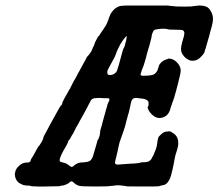

<svg xmlns="http://www.w3.org/2000/svg" viewBox="-20 -661 794 698"><path d="M440 -641Q454 -641 492.5 -641Q531 -641 564.5 -641Q598 -641 598 -640Q597 -639 607 -639Q614 -638 620 -637.5Q626 -637 648.5 -637Q671 -637 675.5 -637.5Q680 -638 685 -639L695 -640L703 -641Q725 -641 735 -634Q742 -629 747.5 -618.5Q753 -608 754 -597Q756 -583 745 -548Q743 -539 741 -532Q735 -510 728 -487Q723 -472 722 -468Q718 -462 711 -455Q702 -445 692 -442Q682 -439 672 -441Q662 -444 653 -452Q642 -463 639 -474Q637 -483 639 -493Q642 -508 648 -527Q651 -538 650 -544Q648 -549 645 -551Q640 -553 619 -553Q591 -553 589 -555Q588 -556 578 -556.5Q568 -557 563 -556Q560 -556 554 -555Q545 -554 541 -552Q537 -549 534 -540Q532 -536 531.5 -530.5Q531 -525 528 -514Q525 -503 523 -495Q521 -487 518 -479Q513 -462 511 -452Q510 -448 509 -445.5Q508 -443 505 -432Q502 -421 499.5 -416Q497 -411 495.5 -406Q494 -401 493 -397.5Q492 -394 491 -391Q491 -386 497 -386Q500 -385 501 -385.5Q502 -386 514 -386Q537 -387 543 -393Q549 -399 550 -401Q551 -404 552 -404Q554 -408 554 -411Q555 -413 556.5 -417Q558 -421 557.5 -421.5Q557 -422 558.5 -424.5Q560 -427 562.5 -430Q565 -433 567 -435Q575 -442 585 -445Q590 -446 590 -447Q590 -448 594 -448Q610 -448 623.5 -434Q637 -420 637 -404Q637 -395 626 -353Q623 -343 622 -338Q621 -333 620 -329.5Q619 -326 617 -320Q613 -304 610 -297Q608 -293 606.5 -287.5Q605 -282 603.5 -278Q602 -274 601 -272Q598 -258 594 -252Q591 -246 585 -241Q575 -233 561 -232Q556 -232 552 -233Q541 -236 531 -246Q523 -254 520 -261Q515 -272 518 -274Q521 -275 520 -288Q520 -293 514 -297Q507 -302 492 -303Q481 -304 477 -305Q468 -305 465 -303Q459 -300 456 -287Q455 -281 453.5 -275Q452 -269 450 -259.5Q448 -250 446 -245Q444 -238 439 -219Q437 -209 435 -203Q430 -186 418 -153Q414 -143 412 -132.5Q410 -122 407 -109Q404 -96 402 -88Q400 -80 399 -76Q398 -72 398 -69Q398 -65 404 -63Q409 -62 426 -64Q443 -65 455 -66Q466 -66 467 -66.5Q468 -67 482 -68Q491 -69 491 -70Q491 -71 497 -71Q512 -71 517 -73Q522 -74 527 -79Q532 -84 533 -89Q533 -91 534 -91Q536 -91 538 -98Q539 -101 539.5 -101.5Q540 -102 541 -105Q542 -108 542.5 -108.5Q543 -109 544 -112Q545 -115 547 -120Q550 -127 552 -143Q552 -145 552.5 -148.5Q553 -152 554.5 -156.5Q556 -161 556 -161Q555 -162 558 -165Q561 -168 565 -172Q569 -176 572 -178Q580 -183 590 -183Q593 -184 596 -183.5Q599 -183 601 -182.5Q603 -182 602.5 -181.5Q602 -181 606 -179Q612 -176 618 -170Q625 -162 627 -152Q628 -148 628 -140.5Q628 -133 627 -129Q625 -118 618 -98Q616 -89 615 -84Q611 -61 607 -44Q606 -41 605 -36Q600 -13 593 -3Q588 6 578 11Q574 12 564 14Q560 15 559 16Q558 17 497 17Q443 17 440.5 16.5Q438 16 437.5 15.5Q437 15 430.5 14.5Q424 14 418 13Q407 12 400 13Q396 14 389.5 14.5Q383 15 381 15Q377 17 324 17Q273 17 266 14Q256 11 246 1Q240 -4 235 0Q228 7 222 9Q211 14 202 14L196 16L144 17Q129 17 119.5 17Q110 17 104 16.5Q98 16 95.5 16Q93 16 94 16Q94 15 87 14Q77 14 66 12Q60 10 55 7Q52 5 51.5 5.5Q51 6 45.5 0.5Q40 -5 38 -10Q34 -18 34 -27Q34 -31 34 -31L36 -36Q36 -37 35.5 -37Q35 -37 36 -39Q39 -48 47 -56Q57 -66 68 -69L75 -70Q75 -70 79 -70Q86 -70 89 -73Q92 -76 92 -80Q92 -81 94.5 -85Q97 -89 101 -95Q119 -129 120 -129Q122 -130 127 -138Q130 -144 130.5 -144Q131 -144 132.5 -146.5Q134 -149 134 -150.5Q134 -152 136 -154Q139 -161 137 -161Q137 -161 140.5 -167.5Q144 -174 149.5 -184.5Q155 -195 162 -208Q166 -215 183 -246Q200 -277 201 -277Q203 -277 206 -283L207 -289Q207 -290 215 -305Q217 -308 225 -322.5Q233 -337 233 -337L235 -338Q235 -340 235 -340Q235 -340 235.5 -341Q236 -342 237 -344Q238 -346 239.5 -349Q241 -352 243 -356Q245 -360 247 -364Q251 -370 258 -383Q264 -395 264 -395Q264 -395 267 -400Q273 -410 291 -444Q292 -447 295 -452Q298 -457 298.5 -457Q299 -457 300.5 -458.5Q302 -460 303.5 -462.5Q305 -465 305.5 -465Q306 -465 308 -468.5Q310 -472 311 -473Q312 -474 312 -474.5Q312 -475 314.5 -480Q317 -485 316.5 -485.5Q316 -486 320 -492Q326 -505 324 -504L325 -506Q326 -508 332 -519.5Q338 -531 338 -531V-530V-528L339 -529Q342 -533 349 -545L350 -546L354 -552Q356 -556 356.5 -555.5Q357 -555 358 -558L360 -561L361 -563Q363 -565 364 -567Q365 -568 366 -570.5Q367 -573 368.5 -576Q370 -579 371 -581.5Q372 -584 372 -584.5Q372 -585 373.5 -588Q375 -591 375 -592.5Q375 -594 377 -599Q381 -605 380 -606Q380 -607 383 -612Q388 -620 395 -627Q405 -636 416 -639Q420 -640 440 -641ZM441 -528Q440 -530 439 -529Q438 -529 434 -523.5Q430 -518 429 -518V-517Q428 -517 418 -501Q416 -498 413.5 -492.5Q411 -487 408.5 -482.5Q406 -478 405 -474.5Q404 -471 403 -469.5Q402 -468 401 -464Q399 -457 394 -448Q391 -443 386.5 -434.5Q382 -426 377.5 -418Q373 -410 371.5 -406Q370 -402 370 -398Q370 -392 373 -390Q377 -387 386 -389Q398 -391 405 -403Q408 -409 425 -473Q427 -481 428 -483Q431 -486 434 -496Q435 -503 438 -511Q441 -525 441 -528ZM344 -305Q320 -305 315 -301Q311 -298 309 -294Q308 -290 304 -284Q303 -281 296 -268.5Q289 -256 286 -250Q283 -244 279.5 -238Q276 -232 271.5 -224Q267 -216 263.5 -209Q260 -202 257 -198Q255 -193 246 -176Q242 -170 240.5 -167.5Q239 -165 237 -161Q234 -154 231 -152Q228 -150 227 -144Q226 -139 210 -112Q195 -84 197 -76Q198 -72 210 -70Q221 -68 233 -58Q238 -54 241 -54Q244 -54 249 -59Q260 -68 271 -70Q275 -70 285 -71Q301 -72 308 -77Q314 -82 318 -93Q322 -105 334 -148Q335 -154 336 -154Q337 -154 338 -155.5Q339 -157 339 -160Q340 -163 341 -164L343 -171Q343 -171 343 -175Q345 -181 344 -182Q343 -183 350 -205Q353 -216 354.5 -222.5Q356 -229 358 -235.5Q360 -242 362.5 -251Q365 -260 366 -264Q370 -276 371 -283Q372 -283 372 -283.5Q372 -284 372 -284L375 -291Q376 -293 376 -293Q377 -293 377.5 -296Q378 -299 377.5 -301Q377 -303 374 -304Q373 -304 362 -304Q351 -304 344 -305Z"/></svg>

Font: TT2020 Style E
Style: Italic
Weight: 400
Italic angle: -15°
Version: Version 0.2.000